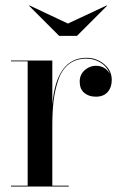

<svg xmlns="http://www.w3.org/2000/svg" viewBox="-20 -681 437 701"><path d="M228 -595 369 -661 371 -660 261 -550H196L86 -660L88 -661ZM20 -3H81V-457H20V-460H171V-299Q186 -470 296 -470Q332 -470 360 -447Q388 -424 388 -389Q388 -362 373 -345Q358 -328 330 -328Q304 -328 287.5 -342Q271 -356 271 -383Q271 -411 292.5 -427.5Q314 -444 340.5 -440Q367 -436 381 -411Q371 -438 347 -452.5Q323 -467 296 -467Q257 -467 231 -446.5Q205 -426 192.5 -388Q180 -350 175.5 -311.5Q171 -273 171 -223V-3H231V0H20Z"/></svg>

Font: Bodoni* 72
Style: Regular
Weight: 400
Version: Version 1.003